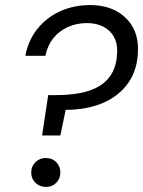

<svg xmlns="http://www.w3.org/2000/svg" viewBox="-20 -732 564 757"><path d="M146 -198 170 -357H199Q251 -357 295 -365Q339 -373 371.5 -392.5Q404 -412 422.5 -445.5Q441 -479 442 -528Q443 -563 428.5 -588Q414 -613 387 -627Q360 -641 323 -641Q281 -641 246.5 -625Q212 -609 189.5 -580.5Q167 -552 159 -512H80Q91 -572 126.5 -617Q162 -662 216 -687Q270 -712 335 -712Q393 -712 435.5 -690Q478 -668 501.5 -628.5Q525 -589 524 -535Q523 -458 486 -405.5Q449 -353 385.5 -326Q322 -299 239 -299L218 -198ZM161 5Q136 5 119.5 -11.5Q103 -28 103 -52Q103 -76 119.5 -92.5Q136 -109 161 -109Q186 -109 202 -92.5Q218 -76 218 -52Q218 -28 202 -11.5Q186 5 161 5Z"/></svg>

Font: DM Sans 20pt
Style: Italic
Weight: 400
Italic angle: -10°
Version: Version 4.004;gftools[0.9.30]